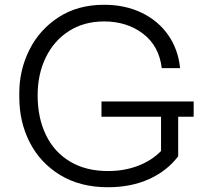

<svg xmlns="http://www.w3.org/2000/svg" viewBox="-20 -769 871 806"><path d="M61 -361V-379Q61 -475 103.5 -560Q146 -645 226.5 -697Q307 -749 417 -749Q505 -749 574.5 -715.5Q644 -682 686 -622Q728 -562 736 -483H659Q648 -576 580.5 -627.5Q513 -679 417 -679Q333 -679 270 -639Q207 -599 172.5 -528.5Q138 -458 138 -369Q138 -274 173 -202Q208 -130 274.5 -90.5Q341 -51 433 -51Q502 -51 559.5 -73Q617 -95 656 -135V-279H406V-343H793V-279H728V-113Q681 -51 605.5 -17Q530 17 433 17Q317 17 233 -34Q149 -85 105 -171Q61 -257 61 -361Z"/></svg>

Font: Sora-SIA Light
Style: Regular
Weight: 300
Designer: Jonathan Barnbrook, Julián Moncada
Foundry: Barnbrook Fonts
Version: Version 2.000